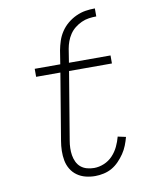

<svg xmlns="http://www.w3.org/2000/svg" viewBox="-85 -804 669 873"><g transform="rotate(-10 250.0 -367.5)"><path d="M284 8Q261 8 239.5 2.5Q218 -3 200.5 -15.5Q183 -28 172 -46.5Q161 -65 157 -86.5Q153 -108 153.5 -131Q154 -154 158 -177L209 -483H97V-520H215L225 -583Q229 -604 236 -625.5Q243 -647 256 -666.5Q269 -686 287 -701Q305 -716 326.5 -726Q348 -736 370 -739.5Q392 -743 414 -743V-706Q397 -706 379.5 -703.5Q362 -701 345.5 -693.5Q329 -686 314.5 -674.5Q300 -663 290 -648Q280 -633 274 -616.5Q268 -600 265 -583L255 -520H447V-483H249L197 -171Q194 -154 193.5 -137Q193 -120 195.5 -104Q198 -88 205 -73Q212 -58 224 -48Q236 -38 252 -33.5Q268 -29 285 -29Q308 -29 331 -38.5Q354 -48 371 -66Q388 -84 398.5 -106Q409 -128 415 -151L452 -143Q447 -124 439.5 -105Q432 -86 420.5 -69Q409 -52 394 -36.5Q379 -21 361.5 -11Q344 -1 323.5 3.5Q303 8 284 8Z"/></g></svg>

Font: Iosevka SS18 Extralight
Style: Italic
Weight: 200
Italic angle: -9°
Monospace: yes
Designer: Belleve Invis
Foundry: Belleve Invis
Version: Version 25.1.1; ttfautohint (v1.8.4)